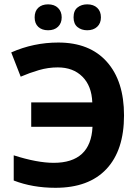

<svg xmlns="http://www.w3.org/2000/svg" viewBox="-20 -872 656 901"><path d="M251 -555.7Q206.1 -555.7 162.6 -543Q119.1 -530.3 77.1 -512.2L32.7 -626Q137.7 -672.4 253.4 -672.4Q400.9 -672.4 481.4 -582Q562 -491.7 562 -330.6Q562 -166.5 479.2 -78.6Q396.5 9.3 240.2 9.3Q132.8 9.3 44.4 -24.9V-143.1Q154.8 -107.9 231.9 -107.9Q318.8 -107.9 364.5 -150.1Q410.2 -192.4 414.1 -276.9H126.5V-391.6H413.1Q410.2 -468.8 366.7 -512.2Q323.2 -555.7 251 -555.7ZM142.6 -790.5Q142.6 -819.8 159.7 -835.7Q176.8 -851.6 205.6 -851.6Q235.4 -851.6 252.4 -834.7Q269.5 -817.9 269.5 -790.5Q269.5 -763.2 252.4 -746.6Q235.4 -730 205.6 -730Q176.8 -730 159.7 -745.8Q142.6 -761.7 142.6 -790.5ZM325.2 -790.5Q325.2 -822.3 343.8 -836.9Q362.3 -851.6 389.2 -851.6Q418.9 -851.6 436.3 -835.2Q453.6 -818.8 453.6 -790.5Q453.6 -762.7 436 -746.3Q418.5 -730 389.2 -730Q362.3 -730 343.8 -744.9Q325.2 -759.8 325.2 -790.5Z"/></svg>

Font: Bpm'online Open Sans
Style: Bold
Weight: 700
Foundry: Ascender Corporation
Version: Version 1.10